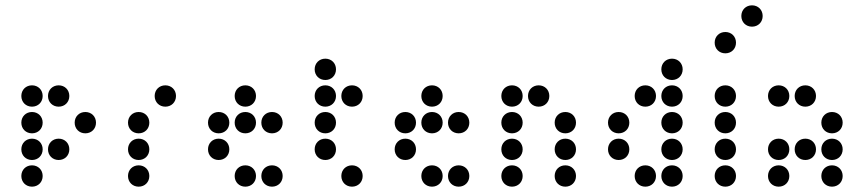

<svg xmlns="http://www.w3.org/2000/svg" viewBox="-20 -710 3240 720"><path d="M100 -310C123 -310 140 -327 140 -350C140 -373 123 -390 100 -390C77 -390 60 -373 60 -350C60 -327 77 -310 100 -310ZM200 -310C223 -310 240 -327 240 -350C240 -373 223 -390 200 -390C177 -390 160 -373 160 -350C160 -327 177 -310 200 -310ZM100 -210C123 -210 140 -227 140 -250C140 -273 123 -290 100 -290C77 -290 60 -273 60 -250C60 -227 77 -210 100 -210ZM300 -210C323 -210 340 -227 340 -250C340 -273 323 -290 300 -290C277 -290 260 -273 260 -250C260 -227 277 -210 300 -210ZM100 -110C123 -110 140 -127 140 -150C140 -173 123 -190 100 -190C77 -190 60 -173 60 -150C60 -127 77 -110 100 -110ZM200 -110C223 -110 240 -127 240 -150C240 -173 223 -190 200 -190C177 -190 160 -173 160 -150C160 -127 177 -110 200 -110ZM100 -10C123 -10 140 -27 140 -50C140 -73 123 -90 100 -90C77 -90 60 -73 60 -50C60 -27 77 -10 100 -10Z M600 -310C623 -310 640 -327 640 -350C640 -373 623 -390 600 -390C577 -390 560 -373 560 -350C560 -327 577 -310 600 -310ZM500 -210C523 -210 540 -227 540 -250C540 -273 523 -290 500 -290C477 -290 460 -273 460 -250C460 -227 477 -210 500 -210ZM500 -110C523 -110 540 -127 540 -150C540 -173 523 -190 500 -190C477 -190 460 -173 460 -150C460 -127 477 -110 500 -110ZM500 -10C523 -10 540 -27 540 -50C540 -73 523 -90 500 -90C477 -90 460 -73 460 -50C460 -27 477 -10 500 -10Z M900 -310C923 -310 940 -327 940 -350C940 -373 923 -390 900 -390C877 -390 860 -373 860 -350C860 -327 877 -310 900 -310ZM800 -210C823 -210 840 -227 840 -250C840 -273 823 -290 800 -290C777 -290 760 -273 760 -250C760 -227 777 -210 800 -210ZM900 -210C923 -210 940 -227 940 -250C940 -273 923 -290 900 -290C877 -290 860 -273 860 -250C860 -227 877 -210 900 -210ZM1000 -210C1023 -210 1040 -227 1040 -250C1040 -273 1023 -290 1000 -290C977 -290 960 -273 960 -250C960 -227 977 -210 1000 -210ZM800 -110C823 -110 840 -127 840 -150C840 -173 823 -190 800 -190C777 -190 760 -173 760 -150C760 -127 777 -110 800 -110ZM900 -10C923 -10 940 -27 940 -50C940 -73 923 -90 900 -90C877 -90 860 -73 860 -50C860 -27 877 -10 900 -10ZM1000 -10C1023 -10 1040 -27 1040 -50C1040 -73 1023 -90 1000 -90C977 -90 960 -73 960 -50C960 -27 977 -10 1000 -10Z M1200 -410C1223 -410 1240 -427 1240 -450C1240 -473 1223 -490 1200 -490C1177 -490 1160 -473 1160 -450C1160 -427 1177 -410 1200 -410ZM1200 -310C1223 -310 1240 -327 1240 -350C1240 -373 1223 -390 1200 -390C1177 -390 1160 -373 1160 -350C1160 -327 1177 -310 1200 -310ZM1300 -310C1323 -310 1340 -327 1340 -350C1340 -373 1323 -390 1300 -390C1277 -390 1260 -373 1260 -350C1260 -327 1277 -310 1300 -310ZM1200 -210C1223 -210 1240 -227 1240 -250C1240 -273 1223 -290 1200 -290C1177 -290 1160 -273 1160 -250C1160 -227 1177 -210 1200 -210ZM1200 -110C1223 -110 1240 -127 1240 -150C1240 -173 1223 -190 1200 -190C1177 -190 1160 -173 1160 -150C1160 -127 1177 -110 1200 -110ZM1300 -10C1323 -10 1340 -27 1340 -50C1340 -73 1323 -90 1300 -90C1277 -90 1260 -73 1260 -50C1260 -27 1277 -10 1300 -10Z M1600 -310C1623 -310 1640 -327 1640 -350C1640 -373 1623 -390 1600 -390C1577 -390 1560 -373 1560 -350C1560 -327 1577 -310 1600 -310ZM1500 -210C1523 -210 1540 -227 1540 -250C1540 -273 1523 -290 1500 -290C1477 -290 1460 -273 1460 -250C1460 -227 1477 -210 1500 -210ZM1600 -210C1623 -210 1640 -227 1640 -250C1640 -273 1623 -290 1600 -290C1577 -290 1560 -273 1560 -250C1560 -227 1577 -210 1600 -210ZM1700 -210C1723 -210 1740 -227 1740 -250C1740 -273 1723 -290 1700 -290C1677 -290 1660 -273 1660 -250C1660 -227 1677 -210 1700 -210ZM1500 -110C1523 -110 1540 -127 1540 -150C1540 -173 1523 -190 1500 -190C1477 -190 1460 -173 1460 -150C1460 -127 1477 -110 1500 -110ZM1600 -10C1623 -10 1640 -27 1640 -50C1640 -73 1623 -90 1600 -90C1577 -90 1560 -73 1560 -50C1560 -27 1577 -10 1600 -10ZM1700 -10C1723 -10 1740 -27 1740 -50C1740 -73 1723 -90 1700 -90C1677 -90 1660 -73 1660 -50C1660 -27 1677 -10 1700 -10Z M1900 -310C1923 -310 1940 -327 1940 -350C1940 -373 1923 -390 1900 -390C1877 -390 1860 -373 1860 -350C1860 -327 1877 -310 1900 -310ZM2000 -310C2023 -310 2040 -327 2040 -350C2040 -373 2023 -390 2000 -390C1977 -390 1960 -373 1960 -350C1960 -327 1977 -310 2000 -310ZM1900 -210C1923 -210 1940 -227 1940 -250C1940 -273 1923 -290 1900 -290C1877 -290 1860 -273 1860 -250C1860 -227 1877 -210 1900 -210ZM2100 -210C2123 -210 2140 -227 2140 -250C2140 -273 2123 -290 2100 -290C2077 -290 2060 -273 2060 -250C2060 -227 2077 -210 2100 -210ZM1900 -110C1923 -110 1940 -127 1940 -150C1940 -173 1923 -190 1900 -190C1877 -190 1860 -173 1860 -150C1860 -127 1877 -110 1900 -110ZM2100 -110C2123 -110 2140 -127 2140 -150C2140 -173 2123 -190 2100 -190C2077 -190 2060 -173 2060 -150C2060 -127 2077 -110 2100 -110ZM1900 -10C1923 -10 1940 -27 1940 -50C1940 -73 1923 -90 1900 -90C1877 -90 1860 -73 1860 -50C1860 -27 1877 -10 1900 -10ZM2100 -10C2123 -10 2140 -27 2140 -50C2140 -73 2123 -90 2100 -90C2077 -90 2060 -73 2060 -50C2060 -27 2077 -10 2100 -10Z M2500 -410C2523 -410 2540 -427 2540 -450C2540 -473 2523 -490 2500 -490C2477 -490 2460 -473 2460 -450C2460 -427 2477 -410 2500 -410ZM2400 -310C2423 -310 2440 -327 2440 -350C2440 -373 2423 -390 2400 -390C2377 -390 2360 -373 2360 -350C2360 -327 2377 -310 2400 -310ZM2500 -310C2523 -310 2540 -327 2540 -350C2540 -373 2523 -390 2500 -390C2477 -390 2460 -373 2460 -350C2460 -327 2477 -310 2500 -310ZM2300 -210C2323 -210 2340 -227 2340 -250C2340 -273 2323 -290 2300 -290C2277 -290 2260 -273 2260 -250C2260 -227 2277 -210 2300 -210ZM2500 -210C2523 -210 2540 -227 2540 -250C2540 -273 2523 -290 2500 -290C2477 -290 2460 -273 2460 -250C2460 -227 2477 -210 2500 -210ZM2300 -110C2323 -110 2340 -127 2340 -150C2340 -173 2323 -190 2300 -190C2277 -190 2260 -173 2260 -150C2260 -127 2277 -110 2300 -110ZM2500 -110C2523 -110 2540 -127 2540 -150C2540 -173 2523 -190 2500 -190C2477 -190 2460 -173 2460 -150C2460 -127 2477 -110 2500 -110ZM2400 -10C2423 -10 2440 -27 2440 -50C2440 -73 2423 -90 2400 -90C2377 -90 2360 -73 2360 -50C2360 -27 2377 -10 2400 -10ZM2500 -10C2523 -10 2540 -27 2540 -50C2540 -73 2523 -90 2500 -90C2477 -90 2460 -73 2460 -50C2460 -27 2477 -10 2500 -10Z M2800 -610C2823 -610 2840 -627 2840 -650C2840 -673 2823 -690 2800 -690C2777 -690 2760 -673 2760 -650C2760 -627 2777 -610 2800 -610ZM2700 -510C2723 -510 2740 -527 2740 -550C2740 -573 2723 -590 2700 -590C2677 -590 2660 -573 2660 -550C2660 -527 2677 -510 2700 -510ZM2700 -310C2723 -310 2740 -327 2740 -350C2740 -373 2723 -390 2700 -390C2677 -390 2660 -373 2660 -350C2660 -327 2677 -310 2700 -310ZM2700 -210C2723 -210 2740 -227 2740 -250C2740 -273 2723 -290 2700 -290C2677 -290 2660 -273 2660 -250C2660 -227 2677 -210 2700 -210ZM2700 -110C2723 -110 2740 -127 2740 -150C2740 -173 2723 -190 2700 -190C2677 -190 2660 -173 2660 -150C2660 -127 2677 -110 2700 -110ZM2700 -10C2723 -10 2740 -27 2740 -50C2740 -73 2723 -90 2700 -90C2677 -90 2660 -73 2660 -50C2660 -27 2677 -10 2700 -10Z M2900 -310C2923 -310 2940 -327 2940 -350C2940 -373 2923 -390 2900 -390C2877 -390 2860 -373 2860 -350C2860 -327 2877 -310 2900 -310ZM3000 -310C3023 -310 3040 -327 3040 -350C3040 -373 3023 -390 3000 -390C2977 -390 2960 -373 2960 -350C2960 -327 2977 -310 3000 -310ZM3100 -210C3123 -210 3140 -227 3140 -250C3140 -273 3123 -290 3100 -290C3077 -290 3060 -273 3060 -250C3060 -227 3077 -210 3100 -210ZM2900 -110C2923 -110 2940 -127 2940 -150C2940 -173 2923 -190 2900 -190C2877 -190 2860 -173 2860 -150C2860 -127 2877 -110 2900 -110ZM3000 -110C3023 -110 3040 -127 3040 -150C3040 -173 3023 -190 3000 -190C2977 -190 2960 -173 2960 -150C2960 -127 2977 -110 3000 -110ZM3100 -110C3123 -110 3140 -127 3140 -150C3140 -173 3123 -190 3100 -190C3077 -190 3060 -173 3060 -150C3060 -127 3077 -110 3100 -110ZM2900 -10C2923 -10 2940 -27 2940 -50C2940 -73 2923 -90 2900 -90C2877 -90 2860 -73 2860 -50C2860 -27 2877 -10 2900 -10ZM3100 -10C3123 -10 3140 -27 3140 -50C3140 -73 3123 -90 3100 -90C3077 -90 3060 -73 3060 -50C3060 -27 3077 -10 3100 -10Z"/></svg>

Font: TINY 5x3 80
Style: Regular
Weight: 200
Designer: Jack Halten Fahnestock
Foundry: Velvetyne Type Foundry
Version: Version 1.002;hotconv 1.0.109;makeotfexe 2.5.65596